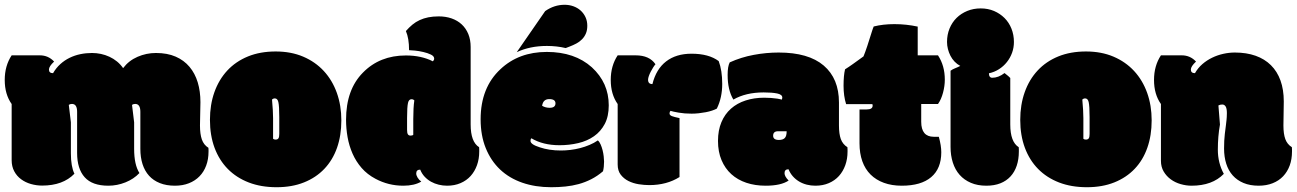

<svg xmlns="http://www.w3.org/2000/svg" viewBox="-26 -764 5397 799"><path d="M806.2 -241.7Q806.2 -206.1 814 -183.6Q821.8 -161.1 841.3 -148.9Q841.8 -147.5 841.8 -140.6V-133.3Q841.8 -101.1 832 -75Q822.3 -48.8 804.2 -30.3Q786.1 -11.7 760.3 -1.5Q734.4 8.8 702.1 8.8Q666.5 8.8 639.4 -2Q612.3 -12.7 594.2 -32.7Q576.2 -52.7 567.1 -81.1Q558.1 -109.4 558.1 -144.5V-298.8Q558.1 -331.5 536.6 -331.5Q528.8 -331.5 523.4 -327.6L532.2 -254.9V-144.5Q532.2 -78.6 554.2 -43.9Q530.8 -19 496.1 -5.1Q461.4 8.8 424.8 8.8Q357.9 8.8 326.4 -26.4Q294.9 -61.5 294.9 -127.4V-298.8Q294.9 -331.5 273.4 -331.5Q265.6 -331.5 260.3 -327.6L269 -254.9V-125.5Q269 -71.3 283.7 -41Q235.8 8.3 149.4 8.3Q125.5 8.3 102.5 1.7Q79.6 -4.9 61.8 -18.1Q43.9 -31.2 33.2 -51.3Q22.5 -71.3 22.5 -97.7V-331.1Q-6.3 -371.6 -6.3 -431.2Q-6.3 -490.2 22.5 -533.7H140.1Q174.8 -533.7 199.2 -507.8Q177.7 -487.8 177.7 -474.6Q177.7 -459.5 194.8 -459.5Q207.5 -481.4 225.1 -497.3Q242.7 -513.2 263.7 -523.4Q284.7 -533.7 308.3 -538.6Q332 -543.5 356.9 -543.5Q375.5 -543.5 394 -539.6Q412.6 -535.6 429.4 -527.8Q446.3 -520 460.9 -508.1Q475.6 -496.1 486.3 -480.5Q509.8 -511.7 546.4 -527.6Q583 -543.5 623 -543.5Q670.4 -543.5 705.1 -528.3Q739.7 -513.2 762.7 -485.8Q785.6 -458.5 796.9 -421.1Q808.1 -383.8 808.1 -338.9Z M1125 15.1Q1060.5 15.1 1009.3 -4.6Q958 -24.4 922.1 -60.8Q886.2 -97.2 866.9 -148.9Q847.7 -200.7 847.7 -265.1Q847.7 -328.1 866.2 -380.4Q884.8 -432.6 919.9 -470.5Q955.1 -508.3 1005.9 -529.1Q1056.6 -549.8 1121.1 -549.8Q1185.1 -549.8 1235.6 -528.3Q1286.1 -506.8 1321.5 -468.5Q1356.9 -430.2 1375.7 -377.7Q1394.5 -325.2 1394.5 -263.2Q1394.5 -200.2 1376.5 -148.9Q1358.4 -97.7 1323.7 -61.3Q1289.1 -24.9 1239 -4.9Q1189 15.1 1125 15.1ZM1110.4 -186.5Q1113.8 -183.1 1121.1 -183.1Q1124.5 -183.1 1127.7 -184.3Q1130.9 -185.5 1132.8 -188.5Q1136.2 -193.4 1136.2 -207V-276.9Q1136.2 -322.8 1132.3 -339.4Q1128.9 -354.5 1117.7 -354.5Q1110.8 -354.5 1106 -349.6Q1110.4 -301.3 1110.4 -272Z M1698.2 -346.2Q1693.4 -351.1 1686.5 -351.1Q1675.3 -351.1 1671.9 -335.9Q1668 -319.3 1668 -273.4V-223.6Q1668 -210.4 1671.4 -205.1Q1674.8 -199.7 1682.6 -199.7Q1690.4 -199.7 1693.8 -203.1V-268.6Q1693.8 -316.4 1698.2 -346.2ZM1663.1 -634.8Q1676.3 -649.9 1690.2 -661.4Q1704.1 -672.9 1720.5 -680.4Q1736.8 -688 1756.3 -691.9Q1775.9 -695.8 1799.8 -695.8Q1829.1 -695.8 1853.5 -687.3Q1877.9 -678.7 1895.5 -662.4Q1913.1 -646 1922.9 -622.3Q1932.6 -598.6 1932.6 -568.4V-246.1Q1932.6 -173.3 1967.8 -151.4Q1968.3 -149.9 1968.3 -142.1V-133.3Q1968.3 -102.5 1959 -76.7Q1949.7 -50.8 1932.6 -31.7Q1915.5 -12.7 1890.6 -2Q1865.7 8.8 1834.5 8.8Q1816.9 8.8 1799.8 4.6Q1782.7 0.5 1767.8 -7.8Q1752.9 -16.1 1741.2 -28.6Q1729.5 -41 1722.7 -58.1Q1706.1 -58.1 1706.1 -42Q1706.1 -34.7 1711.7 -25.1Q1717.3 -15.6 1727.1 -8.3Q1698.2 8.8 1652.3 8.8Q1590.3 8.8 1536.6 -20Q1502.4 -38.1 1479 -64.9Q1455.6 -91.8 1441.2 -124.5Q1426.8 -157.2 1420.4 -193.4Q1414.1 -229.5 1414.1 -265.6Q1414.1 -391.1 1484.4 -461.9Q1554.2 -533.2 1663.1 -533.2Q1727.5 -533.2 1775.4 -508.8Q1780.8 -514.2 1780.8 -520Q1780.8 -530.3 1767.1 -536.9Q1753.4 -543.5 1735.6 -547.6Q1717.8 -551.8 1700.7 -553.5Q1683.6 -555.2 1676.3 -555.2Q1676.3 -605 1663.1 -634.8Z M2261.2 -315.4Q2285.6 -315.4 2285.6 -334Q2285.6 -351.6 2259.8 -351.6Q2233.9 -351.6 2230 -323.7Q2244.1 -315.4 2261.2 -315.4ZM2267.6 15.1Q2201.7 15.1 2147.5 -3.7Q2093.3 -22.5 2054.9 -58.8Q2016.6 -95.2 1995.4 -147.7Q1974.1 -200.2 1974.1 -267.6Q1974.1 -399.4 2056.6 -476.1Q2132.8 -547.9 2249.5 -547.9Q2365.7 -547.9 2437 -483.9Q2507.3 -419.4 2507.3 -325.7Q2507.3 -279.8 2490.7 -248.3Q2474.1 -216.8 2445.8 -197Q2417.5 -177.2 2380.4 -168.5Q2343.3 -159.7 2302.7 -159.7Q2233.4 -159.7 2185.5 -188.5Q2181.6 -185.5 2181.6 -177.7Q2181.6 -163.1 2220.2 -150.9Q2259.3 -137.7 2308.1 -137.7Q2327.1 -137.7 2347.7 -140.1Q2368.2 -142.6 2388.2 -147.7Q2408.2 -152.8 2427.2 -160.9Q2446.3 -168.9 2461.9 -179.7Q2468.8 -173.8 2473.6 -162.6Q2478.5 -151.4 2481.7 -138.7Q2484.9 -126 2486.3 -113.3Q2487.8 -100.6 2487.8 -91.8Q2487.8 -68.8 2483.4 -51.3Q2460 -31.2 2434.6 -18.3Q2409.2 -5.4 2382.3 2Q2355.5 9.3 2326.7 12.2Q2297.9 15.1 2267.6 15.1ZM2250 -572.8Q2179.2 -572.8 2124.5 -546.9L2242.7 -717.8Q2280.3 -744.1 2323.7 -744.1Q2342.8 -744.1 2359.9 -738Q2377 -731.9 2389.9 -720.5Q2402.8 -709 2410.4 -692.9Q2418 -676.8 2418 -656.7Q2418 -638.2 2412.1 -624.5Q2406.2 -610.8 2396.2 -600.6Q2386.2 -590.3 2372.6 -583Q2358.9 -575.7 2343.3 -569.8L2328.1 -564Q2291 -572.8 2250 -572.8Z M2675.8 6.3Q2655.3 6.3 2632.1 2.7Q2608.9 -1 2589.4 -10.7Q2569.8 -20.5 2557.1 -37.1Q2544.4 -53.7 2544.4 -79.6V-331.1Q2515.6 -371.6 2515.6 -431.2Q2515.6 -490.2 2544.4 -533.7H2619.1Q2676.8 -533.7 2701.7 -496.6Q2697.3 -491.7 2692.1 -483.4Q2687 -475.1 2682.1 -465.8Q2677.2 -456.5 2674.1 -447.5Q2670.9 -438.5 2670.9 -432.1Q2670.9 -414.1 2689 -414.1Q2704.6 -476.6 2746.1 -508.5Q2787.6 -540.5 2851.6 -540.5Q2923.8 -540.5 2964.8 -509.8Q2979.5 -471.2 2979.5 -414.6Q2979.5 -357.4 2957 -312Q2948.7 -307.6 2937 -303.7Q2925.3 -299.8 2911.4 -297.1Q2897.5 -294.4 2882.1 -292.7Q2866.7 -291 2852.1 -291Q2822.3 -291 2798.6 -295.2Q2774.9 -299.3 2764.2 -302.7Q2760.3 -298.8 2760.3 -291.7Q2760.3 -284.7 2770 -280.8Q2774.9 -278.8 2782.7 -276.9Q2790.5 -274.9 2801.8 -272.5V-27.3Q2748.5 6.3 2675.8 6.3Z M3211.9 -217.8Q3191.4 -217.8 3191.4 -199.2Q3191.4 -181.6 3215.3 -181.6Q3231.9 -181.6 3239.7 -189.5Q3247.6 -197.3 3247.6 -217.8ZM3465.3 -241.7Q3465.3 -206.5 3473.1 -185.1Q3481 -163.6 3500.5 -151.4Q3501 -149.9 3501 -142.1V-133.3Q3501 -102.5 3491.7 -76.7Q3482.4 -50.8 3465.3 -31.7Q3448.2 -12.7 3423.3 -2Q3398.4 8.8 3367.2 8.8Q3348.6 8.8 3331.3 4.4Q3314 0 3299.3 -8.8Q3284.7 -17.6 3273.4 -30.3Q3262.2 -43 3255.4 -59.6Q3238.8 -59.6 3238.8 -43.5Q3238.8 -29.8 3255.9 -12.7Q3224.1 8.8 3160.2 8.8Q3116.2 8.8 3079.8 -3.4Q3043.5 -15.6 3017.3 -39.3Q2991.2 -63 2976.6 -97.7Q2961.9 -132.3 2961.9 -177.7Q2961.9 -221.7 2976.1 -255.4Q2990.2 -289.1 3015.9 -311.8Q3041.5 -334.5 3076.9 -345.9Q3112.3 -357.4 3154.3 -357.4Q3168.5 -357.4 3182.1 -356.4Q3195.8 -355.5 3209 -353.5Q3217.8 -351.6 3222.4 -350.8Q3227.1 -350.1 3228 -349.6Q3229.5 -355 3229.5 -357.9Q3229.5 -370.6 3208.3 -375Q3187 -379.4 3151.9 -379.4Q3077.6 -379.4 3025.9 -349.6Q3002 -389.6 3002 -452.1Q3002 -487.8 3010.7 -504.4Q3058.1 -525.9 3110.4 -535.6Q3162.6 -545.4 3214.4 -545.4Q3338.4 -545.4 3401.9 -491.2Q3465.3 -437 3465.3 -337.4Z M3550.8 -308.6H3581.1Q3605.5 -308.6 3605.5 -324.7Q3605.5 -325.7 3604.5 -330.6H3495.1Q3484.4 -364.3 3484.4 -407.2Q3484.4 -450.2 3490.7 -475.6Q3504.9 -484.4 3523.7 -497.8Q3542.5 -511.2 3567.4 -529.3Q3574.2 -545.9 3583 -572Q3591.8 -598.1 3603 -634.8Q3604.5 -639.6 3606.2 -644.3Q3607.9 -648.9 3609.9 -653.8Q3648.9 -663.6 3695.8 -663.6Q3745.6 -663.6 3793 -653.3V-533.7H3877.4Q3905.8 -490.7 3905.8 -432.6Q3905.8 -406.2 3898.4 -378.4Q3891.1 -350.6 3877.4 -331.1H3807.6V-257.3Q3807.6 -194.8 3859.9 -194.8H3880.9Q3891.1 -157.7 3891.1 -130.4Q3891.1 -62.5 3849.1 -26.9Q3807.1 8.8 3726.6 8.8Q3685.1 8.8 3652.3 -3.2Q3619.6 -15.1 3596.9 -37.6Q3574.2 -60.1 3562.5 -93Q3550.8 -126 3550.8 -167.5Z M4178.2 -246.1Q4178.2 -173.3 4213.4 -151.4Q4213.9 -149.9 4213.9 -142.1V-133.3Q4213.9 -101.1 4205.1 -74.7Q4196.3 -48.3 4179.2 -29.8Q4162.1 -11.2 4137 -1.2Q4111.8 8.8 4078.6 8.8Q4042 8.8 4014.2 -3.2Q3986.3 -15.1 3967.5 -36.4Q3948.7 -57.6 3939.2 -87.4Q3929.7 -117.2 3929.7 -152.3V-469.7Q3938.5 -476.1 3948.7 -480Q3959 -483.9 3970.2 -489.7Q3957 -496.6 3946.5 -507.6Q3936 -518.6 3929.2 -532Q3922.4 -545.4 3918.7 -560.1Q3915 -574.7 3915 -589.4Q3915 -619.6 3925.5 -645.3Q3936 -670.9 3954.8 -689.5Q3973.6 -708 3999.3 -718.5Q4024.9 -729 4055.2 -729Q4085.4 -729 4110.6 -718.3Q4135.7 -707.5 4154.3 -689Q4172.9 -670.4 4183.1 -644.8Q4193.4 -619.1 4193.4 -589.4Q4193.4 -565.9 4185.8 -544.7Q4178.2 -523.4 4164.3 -505.9Q4150.4 -488.3 4131.3 -476.1Q4112.3 -463.9 4089.4 -459Q4089.4 -440.4 4103.5 -440.4Q4128.9 -440.4 4154.3 -460Q4173.3 -445.3 4178.2 -439.5Z M4497.1 15.1Q4432.6 15.1 4381.3 -4.6Q4330.1 -24.4 4294.2 -60.8Q4258.3 -97.2 4239 -148.9Q4219.7 -200.7 4219.7 -265.1Q4219.7 -328.1 4238.3 -380.4Q4256.8 -432.6 4292 -470.5Q4327.1 -508.3 4377.9 -529.1Q4428.7 -549.8 4493.2 -549.8Q4557.1 -549.8 4607.7 -528.3Q4658.2 -506.8 4693.6 -468.5Q4729 -430.2 4747.8 -377.7Q4766.6 -325.2 4766.6 -263.2Q4766.6 -200.2 4748.5 -148.9Q4730.5 -97.7 4695.8 -61.3Q4661.1 -24.9 4611.1 -4.9Q4561 15.1 4497.1 15.1ZM4482.4 -186.5Q4485.8 -183.1 4493.2 -183.1Q4496.6 -183.1 4499.8 -184.3Q4502.9 -185.5 4504.9 -188.5Q4508.3 -193.4 4508.3 -207V-276.9Q4508.3 -322.8 4504.4 -339.4Q4501 -354.5 4489.7 -354.5Q4482.9 -354.5 4478 -349.6Q4482.4 -301.3 4482.4 -272Z M5314.9 -241.7Q5314.9 -206.5 5322.8 -185.1Q5330.6 -163.6 5350.1 -151.4Q5350.6 -149.9 5350.6 -142.1V-133.3Q5350.6 -101.6 5341.1 -75.4Q5331.5 -49.3 5313.7 -30.5Q5295.9 -11.7 5270 -1.5Q5244.1 8.8 5211.9 8.8Q5176.3 8.8 5149.2 -2.4Q5122.1 -13.7 5104 -33.9Q5085.9 -54.2 5076.9 -82.8Q5067.9 -111.3 5067.9 -146Q5067.9 -180.2 5071 -206.3Q5074.2 -232.4 5075.7 -243.7Q5076.2 -249.5 5076.9 -254.4Q5077.6 -259.3 5078.1 -264.6Q5078.6 -270 5079.1 -277.1Q5079.6 -284.2 5079.6 -293.5Q5079.6 -312.5 5074.5 -320.8Q5069.3 -329.1 5060.5 -329.1Q5051.3 -329.1 5044.4 -325.2L5050.8 -245.6Q5042 -196.8 5042 -141.1Q5042 -85.9 5066.9 -40.5Q5019 8.8 4932.6 8.8Q4910.2 8.8 4887.2 2.2Q4864.3 -4.4 4846.2 -17.6Q4828.1 -30.8 4816.7 -50Q4805.2 -69.3 4805.2 -94.7V-331.1Q4776.4 -371.6 4776.4 -431.2Q4776.4 -490.2 4805.2 -533.7H4892.1Q4926.8 -533.7 4951.2 -507.8Q4929.7 -487.8 4929.7 -474.6Q4929.7 -459.5 4946.8 -459.5Q4959 -481 4977.5 -497.1Q4996.1 -513.2 5018.3 -523.9Q5040.5 -534.7 5064.7 -540Q5088.9 -545.4 5112.8 -545.4Q5161.1 -545.4 5199 -532Q5236.8 -518.6 5262.9 -492.7Q5289.1 -466.8 5302.7 -429Q5316.4 -391.1 5316.4 -341.8Z"/></svg>

Font: Modak sl
Style: Regular
Weight: 400
Designer: Sarang Kulkarni, Maithili Shingre, Noopur Datye
Foundry: Ek Type
Version: Version 1.036;PS Version 1.000;hotconv 1.0.79;makeotf.lib2.5